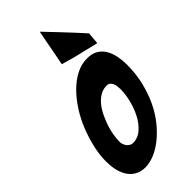

<svg xmlns="http://www.w3.org/2000/svg" viewBox="-330 -1148 1219 1219"><g transform="rotate(-45 280.0 -538.0)"><path d="M181 4Q148 4 121 -8.5Q94 -21 74 -45.5Q54 -70 42.5 -108.5Q31 -147 31 -201Q31 -257 45 -319Q59 -381 83 -442Q107 -503 142 -558Q177 -613 219 -655.5Q261 -698 309 -723Q357 -748 409 -748Q454 -748 483.5 -729.5Q513 -711 529.5 -681.5Q546 -652 553 -615Q560 -578 560 -541Q560 -459 542.5 -386.5Q525 -314 496 -253.5Q467 -193 428.5 -145.5Q390 -98 348 -64.5Q306 -31 263 -13.5Q220 4 181 4ZM235 -161Q280 -161 315 -192Q350 -223 373 -268Q396 -313 408.5 -364Q421 -415 421 -457Q421 -469 419.5 -483Q418 -497 413.5 -509Q409 -521 399.5 -529.5Q390 -538 374 -538Q342 -538 315 -522Q288 -506 266.5 -479.5Q245 -453 229 -419.5Q213 -386 201.5 -351.5Q190 -317 185 -284Q180 -251 180 -227Q180 -216 184 -204Q188 -192 195 -183Q202 -174 212.5 -167.5Q223 -161 235 -161ZM523 -770Q472 -782 425 -794Q384 -803 341 -814.5Q298 -826 269 -835Q275 -864 283 -905.5Q291 -947 298 -986Q307 -1032 316 -1080Q355 -1038 394 -998Q427 -963 464.5 -923Q502 -883 530 -851Z"/></g></svg>

Font: Bangers
Style: Regular
Weight: 400
Designer: vernon adams
Foundry: Vernon Adams
Version: Version 2.000